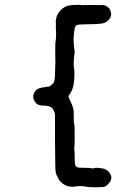

<svg xmlns="http://www.w3.org/2000/svg" viewBox="-20 -677 587 810"><path d="M444 -636Q444 -635 446.5 -629.5Q449 -624 449 -618Q449 -599 429 -585Q419 -578 403 -577Q387 -576 384 -575.5Q381 -575 346 -574.5Q311 -574 307 -572Q296 -568 295 -556.5Q294 -545 293 -542.5Q292 -540 292 -535.5Q292 -531 291 -523Q290 -515 290.5 -508.5Q291 -502 291.5 -489Q292 -476 294 -468Q296 -460 294 -449Q292 -438 292 -433.5Q292 -429 291 -414Q290 -399 292 -392.5Q294 -386 294 -360Q293 -305 276 -283Q270 -275 269 -272Q268 -269 276.5 -251Q285 -233 287 -226Q289 -219 290 -214.5Q291 -210 291 -189Q291 -155 293 -154Q295 -153 295 -104.5Q295 -56 293.5 -51Q292 -46 293.5 -44.5Q295 -43 295 -13.5Q295 16 298 21Q301 26 306 28.5Q311 31 336.5 31Q362 31 363 32Q366 35 374 33Q386 30 392.5 31Q399 32 409 33Q426 35 437 46Q463 73 436 100Q429 107 423.5 110Q418 113 386.5 113Q355 113 346 111Q321 106 304 109Q263 117 237 91Q227 81 227.5 79.5Q228 78 224.5 71.5Q221 65 220 64.5Q219 64 216.5 55Q214 46 213.5 33.5Q213 21 212 -87V-195Q208 -213 199.5 -221.5Q191 -230 173 -231Q143 -231 135 -239Q108 -266 130 -294Q140 -307 168 -309Q174 -310 174.5 -310.5Q175 -311 179.5 -311Q184 -311 188 -312Q195 -315 192 -315L194 -317Q207 -325 209.5 -336Q212 -347 212.5 -378.5Q213 -410 213.5 -410.5Q214 -411 214 -416Q214 -421 213.5 -421.5Q213 -422 213 -457.5Q213 -493 213.5 -495Q214 -497 214.5 -502.5Q215 -508 215.5 -509.5Q216 -511 216.5 -525Q217 -539 216 -550Q215 -561 216 -578L215 -586L218 -604Q224 -623 238.5 -636.5Q253 -650 267 -653Q281 -656 301 -656.5Q321 -657 321.5 -656Q322 -655 325.5 -655Q329 -655 329.5 -655.5Q330 -656 369.5 -656Q409 -656 416.5 -655.5Q424 -655 433.5 -648Q443 -641 444 -636Z"/></svg>

Font: TT2020 Style E
Style: Regular
Weight: 400
Version: Version 00.2